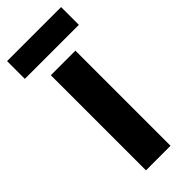

<svg xmlns="http://www.w3.org/2000/svg" viewBox="-248 -746 779 779"><g transform="rotate(-45 142.0 -356.0)"><path d="M297 -712H-13V-610H297ZM213 0V-546H72V0Z"/></g></svg>

Font: Noto Sans Malayalam SemiCondensed
Style: Bold
Weight: 700
Width: 4
Designer: Jelle Bosma - Monotype Design Team
Foundry: Monotype Imaging Inc.
Version: Version 2.104